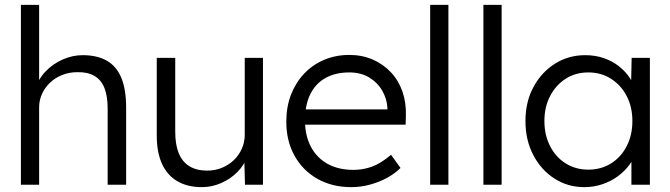

<svg xmlns="http://www.w3.org/2000/svg" viewBox="-20 -760 2758 790"><path d="M66 -740H141V-408L126 -393Q137 -434 167 -465.5Q197 -497 237.5 -515Q278 -533 320 -533Q380 -533 420 -510Q460 -487 479.5 -439Q499 -391 499 -317V0H423V-313Q423 -365 409.5 -398.5Q396 -432 368 -448Q340 -464 298 -463Q265 -463 236 -451.5Q207 -440 186 -420Q165 -400 153 -374Q141 -348 141 -318V0H104Q97 0 88 0Q79 0 66 0Z M625 -203V-522H701V-218Q701 -165 715.5 -129.5Q730 -94 759.5 -76Q789 -58 832 -58Q865 -58 893 -69.5Q921 -81 942 -101Q963 -121 975 -148Q987 -175 987 -205V-522H1062V0H988L985 -110L997 -116Q985 -81 957 -52.5Q929 -24 890.5 -7Q852 10 811 10Q751 10 709.5 -14.5Q668 -39 646.5 -86Q625 -133 625 -203Z M1158 -259Q1158 -320 1177 -369.5Q1196 -419 1230.5 -456Q1265 -493 1313 -513.5Q1361 -534 1417 -534Q1470 -534 1513.5 -515Q1557 -496 1588.5 -462.5Q1620 -429 1636 -383Q1652 -337 1650 -282L1649 -247H1214L1203 -310H1592L1574 -293V-317Q1572 -353 1553 -386.5Q1534 -420 1499.5 -441Q1465 -462 1417 -462Q1361 -462 1320 -439.5Q1279 -417 1257 -373Q1235 -329 1235 -264Q1235 -202 1259 -156.5Q1283 -111 1327.5 -86Q1372 -61 1435 -61Q1472 -61 1508.5 -73.5Q1545 -86 1589 -123L1628 -69Q1605 -46 1573 -28.5Q1541 -11 1503 -0.5Q1465 10 1425 10Q1347 10 1286.5 -24Q1226 -58 1192 -119Q1158 -180 1158 -259Z M1750 0V-740H1825V0Z M1969 0V-740H2044V0Z M2142 -262Q2142 -341 2175 -402Q2208 -463 2263.5 -498Q2319 -533 2388 -533Q2429 -533 2464 -521Q2499 -509 2526.5 -487.5Q2554 -466 2572.5 -437.5Q2591 -409 2598 -376L2576 -387L2579 -522H2654V0H2578V-128L2598 -141Q2591 -111 2571 -83.5Q2551 -56 2522.5 -35Q2494 -14 2458.5 -2Q2423 10 2384 10Q2316 10 2261 -25.5Q2206 -61 2174 -122.5Q2142 -184 2142 -262ZM2582 -262Q2582 -320 2558.5 -365Q2535 -410 2494 -436Q2453 -462 2401 -462Q2348 -462 2307.5 -436Q2267 -410 2243.5 -365Q2220 -320 2220 -262Q2220 -205 2243 -159.5Q2266 -114 2307 -88Q2348 -62 2401 -62Q2453 -62 2494 -87.5Q2535 -113 2558.5 -158.5Q2582 -204 2582 -262Z"/></svg>

Font: Our Lexend Light
Style: Regular
Weight: 300
Designer: Bonnie Shaver-Troup, Thomas Jockin
Foundry: Lexend
Version: Version 1.007